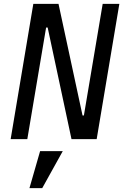

<svg xmlns="http://www.w3.org/2000/svg" viewBox="-20 -718 640 991"><path d="M226 -576H218L121 0H35L152 -698H282L406 -122H413L510 -698H596L479 0H349ZM187 62H304L198 253H132Z"/></svg>

Font: IBM Plex Mono Text
Style: Italic
Weight: 450
Italic angle: -9°
Monospace: yes
Designer: Mike Abbink, Paul van der Laan, Pieter van Rosmalen
Foundry: Bold Monday
Version: Version 2.1